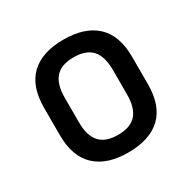

<svg xmlns="http://www.w3.org/2000/svg" viewBox="-121 -621 753 753"><g transform="rotate(-30 255.5 -244.5)"><path d="M255 11Q159 11 107.5 -37.5Q56 -86 56 -182V-307Q56 -403 107 -451.5Q158 -500 255 -500Q352 -500 403.5 -451.5Q455 -403 455 -307V-182Q455 -86 404 -37.5Q353 11 255 11ZM255 -69Q311 -69 337.5 -98.5Q364 -128 364 -189V-300Q364 -361 337.5 -390.5Q311 -420 255 -420Q199 -420 172.5 -390.5Q146 -361 146 -300V-189Q146 -128 172.5 -98.5Q199 -69 255 -69Z"/></g></svg>

Font: Sofia Sans Semi Condensed Medium
Style: Regular
Weight: 500
Designer: Botio Nikoltchev, Ani Petrova
Foundry: lettersoup
Version: Version 4.100